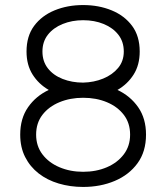

<svg xmlns="http://www.w3.org/2000/svg" viewBox="-20 -730 658 760"><path d="M309 10Q258 10 212.5 -3.5Q167 -17 133 -43.5Q99 -70 79.5 -108.5Q60 -147 60 -197Q60 -261 91 -305.5Q122 -350 173 -374Q133 -397 109 -435Q85 -473 85 -526Q85 -587 115 -627.5Q145 -668 196 -689Q247 -710 309 -710Q371 -710 422 -689Q473 -668 503 -627.5Q533 -587 533 -526Q533 -473 509 -435Q485 -397 445 -374Q496 -350 527 -305.5Q558 -261 558 -197Q558 -130 524.5 -84Q491 -38 434.5 -14Q378 10 309 10ZM309 -50Q361 -50 403 -68Q445 -86 470 -119Q495 -152 495 -197Q495 -243 470 -275.5Q445 -308 403 -325.5Q361 -343 309 -343Q258 -343 215.5 -325.5Q173 -308 148 -275.5Q123 -243 123 -197Q123 -152 148 -119Q173 -86 215.5 -68Q258 -50 309 -50ZM309 -403Q352 -404 388.5 -419Q425 -434 447.5 -461Q470 -488 470 -526Q470 -565 448.5 -592.5Q427 -620 390.5 -635Q354 -650 309 -650Q265 -650 228 -635Q191 -620 169.5 -592.5Q148 -565 148 -526Q148 -487 169.5 -459.5Q191 -432 228 -417.5Q265 -403 309 -403Z"/></svg>

Font: Rubik Light
Style: Regular
Weight: 300
Designer: Hubert and Fischer
Foundry: Hubert and Fischer
Version: Version 2.300;gftools[0.9.30]